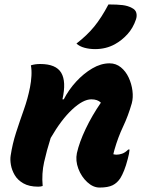

<svg xmlns="http://www.w3.org/2000/svg" viewBox="-20 -834 640 864"><path d="M119 -540Q137 -546 161 -546Q232 -546 255.5 -506.5Q279 -467 261 -387H267Q289 -430 322.5 -466.5Q356 -503 395 -526Q434 -549 473 -549Q502 -549 524 -531Q546 -513 559 -485Q572 -457 576 -426Q580 -395 573 -369Q557 -313 534 -264.5Q511 -216 495 -160Q494 -156 492.5 -150.5Q491 -145 490 -140Q494 -139 497.5 -138.5Q501 -138 505 -138Q516 -138 529.5 -142.5Q543 -147 557 -161H563Q562 -144 555 -119Q547 -88 538.5 -67Q530 -46 522 -33Q508 -11 487 -0.5Q466 10 428 10Q399 10 372.5 -14.5Q346 -39 332.5 -75Q319 -111 326 -145Q337 -194 365.5 -254Q394 -314 434 -372Q419 -387 391 -387Q354 -387 305 -341.5Q256 -296 208 -213Q190 -156 178.5 -104.5Q167 -53 172 3Q163 6 152 6Q111 6 85 -9Q59 -24 46 -46.5Q33 -69 29 -92.5Q25 -116 28 -134Q36 -187 52.5 -238Q69 -289 87 -339.5Q105 -390 115 -441Q120 -466 121.5 -492.5Q123 -519 119 -540ZM468 -814Q508 -814 532 -811Q556 -808 574 -798Q590 -790 593.5 -776Q597 -762 592 -747Q579 -708 553.5 -680Q528 -652 497 -635Q457 -613 408 -613Q383 -613 360.5 -619Q338 -625 324 -638Q372 -675 404.5 -715Q437 -755 468 -814Z"/></svg>

Font: Recursive Mn Csl St XBd
Style: Italic
Weight: 800
Italic angle: -15°
Monospace: yes
Version: Version 1.079;hotconv 1.0.112;makeotfexe 2.5.65598; ttfautoh